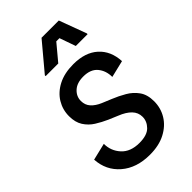

<svg xmlns="http://www.w3.org/2000/svg" viewBox="-218 -767 852 852"><g transform="rotate(-45 208.5 -341.0)"><path d="M193.3 12.5Q110 12.5 58.3 -32.1Q6.7 -76.7 2.5 -147.5L82.5 -166.7Q82.5 -122.5 112.1 -90Q141.7 -57.5 197.5 -57.5Q245.8 -57.5 267.5 -79.6Q289.2 -101.7 289.2 -130Q289.2 -156.7 270.4 -176.2Q251.7 -195.8 215.8 -210L172.5 -228.3Q144.2 -240.8 118.3 -257.1Q92.5 -273.3 76.2 -298.8Q60 -324.2 60 -362.5Q60 -403.3 80.8 -437.5Q101.7 -471.7 141.2 -492.1Q180.8 -512.5 236.7 -512.5Q310.8 -512.5 353.3 -474.2Q395.8 -435.8 399.2 -369.2L319.2 -350Q319.2 -389.2 297.1 -415.8Q275 -442.5 229.2 -442.5Q189.2 -442.5 167.1 -422.1Q145 -401.7 145 -373.3Q145 -347.5 160.8 -330Q176.7 -312.5 204.2 -300.8L248.3 -282.5Q279.2 -270 307.9 -253.3Q336.7 -236.7 355.4 -210.4Q374.2 -184.2 374.2 -142.5Q374.2 -100 352.9 -65Q331.7 -30 291.2 -8.8Q250.8 12.5 193.3 12.5ZM112.5 -561.7V-566.7L220 -695H328.3L375.8 -566.7V-561.7H301.7L275 -637.5H255L191.7 -561.7Z"/></g></svg>

Font: Familjen Grotesk
Style: Italic
Weight: 400
Italic angle: -9.46201°
Designer: Anders Wikstroem, Jonas Baeckman, Matilda Gysing, Kristian Moeller
Foundry: Familjen STHLM AB
Version: Version 2.000